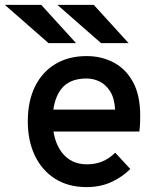

<svg xmlns="http://www.w3.org/2000/svg" viewBox="-35 -752 671 784"><path d="M319 12Q243.5 12 189.8 -22.2Q136 -56.5 107.2 -117Q78.5 -177.5 78.5 -256Q78.5 -339.5 108.2 -399.2Q138 -459 191.8 -491Q245.5 -523 319 -523Q379 -523 428.8 -497Q478.5 -471 508 -417.2Q537.5 -363.5 537.5 -280Q537.5 -267.5 537 -250.8Q536.5 -234 534 -215H158.5V-304.5H435Q432.5 -351 414.8 -379Q397 -407 371.5 -419.2Q346 -431.5 319 -431.5Q246 -431.5 213 -385.8Q180 -340 180 -262Q180 -179.5 217 -130.2Q254 -81 320.5 -81Q353 -81 381.5 -92.2Q410 -103.5 435.5 -128.5L497 -62Q465 -29.5 420 -8.8Q375 12 319 12ZM377.5 -576 199.5 -732H348L490 -576ZM163 -576 -15 -732H133.5L275.5 -576Z"/></svg>

Font: Overpass Mono SemiBold
Style: Regular
Weight: 600
Monospace: yes
Designer: Delve Withrington, Dave Bailey
Foundry: Delve Fonts LLC
Version: Version 4.000